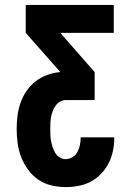

<svg xmlns="http://www.w3.org/2000/svg" viewBox="-20 -755 540 783"><path d="M247 8Q218 8 189 1Q160 -6 136 -22.5Q112 -39 94.5 -63Q77 -87 66.5 -114Q56 -141 52 -170.5Q48 -200 48 -229Q48 -256 51.5 -283.5Q55 -311 64 -336.5Q73 -362 88.5 -384.5Q104 -407 125.5 -423.5Q147 -440 173 -449.5Q199 -459 226 -461L85 -621V-735H444V-621H226L366 -461V-347H250Q237 -347 226 -341Q215 -335 207.5 -325Q200 -315 195.5 -303Q191 -291 188.5 -279Q186 -267 185.5 -254.5Q185 -242 185 -229Q185 -217 185.5 -204Q186 -191 188.5 -178.5Q191 -166 195 -154Q199 -142 205.5 -131Q212 -120 223.5 -113Q235 -106 247 -106Q262 -106 275.5 -114Q289 -122 296 -135.5Q303 -149 306 -164Q309 -179 309 -194V-195H446V-192Q446 -166 440.5 -139.5Q435 -113 423 -89.5Q411 -66 392.5 -46.5Q374 -27 350.5 -14.5Q327 -2 300.5 3Q274 8 247 8Z"/></svg>

Font: Iosevka Heavy
Style: Regular
Weight: 900
Monospace: yes
Designer: Belleve Invis
Foundry: Belleve Invis
Version: Version 32.5.0; ttfautohint (v1.8.4)